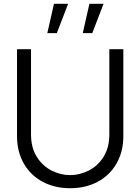

<svg xmlns="http://www.w3.org/2000/svg" viewBox="-20 -980 742 1015"><path d="M351 15Q269.2 15 205.3 -19.1Q141.5 -53.2 105.8 -115.7Q70 -178.2 70 -260V-719.7L144 -720V-269.7Q144 -198.8 175 -150.2Q206 -101.5 253.7 -77.9Q301.3 -54.3 351 -54.3Q400.8 -54.3 448.5 -78.1Q496.2 -101.8 527.1 -150.5Q558 -199.2 558 -269.7V-720H632V-260Q632 -178.5 596.2 -116Q560.5 -53.5 496.7 -19.2Q432.8 15 351 15ZM452.7 -960 417.5 -805H467.8L527.5 -960ZM265.3 -960 230.2 -805H280.5L340.2 -960Z"/></svg>

Font: Hauora
Style: Regular
Weight: 400
Designer: Wayne Shih
Foundry: WCYS
Version: Version 1.001